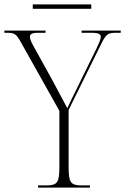

<svg xmlns="http://www.w3.org/2000/svg" viewBox="-29 -853 569 873"><path d="M120 -813H386V-833H120ZM144 0H380V-10H343C292 -10 283 -23 283 -95V-353L433 -657C454 -699 463 -704 501 -704H520V-714H342V-704H386C422 -704 429 -697 429 -685C429 -673 422 -659 410 -633L322 -454C301 -412 289 -387 277 -361C254 -405 230 -449 206 -494L128 -635C115 -658 107 -674 107 -685C107 -697 113 -704 147 -704H178V-714H-9V-704H1C36 -704 45 -700 67 -659L241 -349V-95C241 -23 232 -10 181 -10H144Z"/></svg>

Font: Noto Serif Display SemiCondensed ExtraLight
Style: Regular
Weight: 200
Width: 4
Designer: Monotype Design Team
Foundry: Monotype Imaging Inc.
Version: Version 2.009